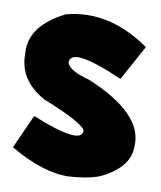

<svg xmlns="http://www.w3.org/2000/svg" viewBox="-86 -765 699 834"><g transform="rotate(10 263.0 -347.5)"><path d="M506.3 -606.4 421.4 -451.2Q182.6 -556.2 187.5 -480Q202.1 -446.3 287.1 -424.3Q539.1 -320.3 532.7 -176.8Q535.2 -85 420.4 -25.9Q374.5 -2 274.9 4.9Q159.7 8.3 13.2 -78.1L80.6 -227.5Q303.7 -137.2 302.7 -201.7Q294.4 -232.9 111.3 -306.2Q-6.8 -371.1 -4.9 -488.8Q-15.1 -609.4 139.2 -686.5Q324.2 -734.9 506.3 -606.4Z"/></g></svg>

Font: Lapsus Pro (theguybrush.com)
Style: Bold
Weight: 700
Designer: Jose Roses
Version: Version 1.00 February 9, 2018, initial release